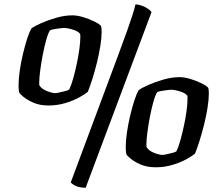

<svg xmlns="http://www.w3.org/2000/svg" viewBox="-20 -780 1023 901"><path d="M208 -285Q166 -285 136 -298.5Q106 -312 89.5 -326Q73 -340 71 -344Q67 -356 67 -379Q67 -408 72.5 -447Q78 -486 87.5 -526Q97 -566 107.5 -598.5Q118 -631 128 -647Q141 -657 172.5 -671Q204 -685 243.5 -696.5Q283 -708 320 -708Q342 -708 370.5 -699.5Q399 -691 423 -679Q447 -667 454 -658Q456 -652 456.5 -645Q457 -638 457 -630Q457 -603 451 -565Q445 -527 435 -486.5Q425 -446 413.5 -409.5Q402 -373 392 -349Q379 -338 351 -322.5Q323 -307 285.5 -296Q248 -285 208 -285ZM240 -343Q245 -343 258.5 -346Q272 -349 286 -352.5Q300 -356 305 -360Q315 -381 324 -413.5Q333 -446 340.5 -481.5Q348 -517 352.5 -550Q357 -583 357 -607Q357 -619 356 -621Q348 -631 333 -637Q318 -643 303 -646Q288 -649 281 -649Q277 -649 263.5 -647.5Q250 -646 236 -643.5Q222 -641 215 -638Q206 -625 197 -593Q188 -561 180.5 -522Q173 -483 168.5 -448Q164 -413 164 -393Q164 -381 165 -379Q176 -362 200.5 -352.5Q225 -343 240 -343ZM382 101Q335 101 312 76L532 -514Q559 -586 576 -634Q593 -682 602.5 -712Q612 -742 616 -760Q642 -757 662.5 -746Q683 -735 691 -723ZM711 5Q669 5 639 -8.5Q609 -22 592.5 -36Q576 -50 574 -54Q570 -66 570 -89Q570 -118 575.5 -157Q581 -196 590.5 -236Q600 -276 610.5 -308.5Q621 -341 631 -357Q644 -367 675.5 -381Q707 -395 746.5 -406.5Q786 -418 823 -418Q845 -418 873.5 -409.5Q902 -401 926 -389Q950 -377 957 -368Q959 -362 959.5 -355Q960 -348 960 -340Q960 -313 954 -275Q948 -237 938 -196.5Q928 -156 916.5 -119.5Q905 -83 895 -59Q882 -48 854 -32.5Q826 -17 788.5 -6Q751 5 711 5ZM743 -53Q748 -53 761.5 -56Q775 -59 789 -62.5Q803 -66 808 -70Q818 -91 827 -123.5Q836 -156 843.5 -191.5Q851 -227 855.5 -260Q860 -293 860 -317Q860 -329 859 -331Q851 -341 836 -347Q821 -353 806 -356Q791 -359 784 -359Q780 -359 766.5 -357.5Q753 -356 739 -353.5Q725 -351 718 -348Q709 -335 700 -303Q691 -271 683.5 -232Q676 -193 671.5 -158Q667 -123 667 -103Q667 -91 668 -89Q679 -72 703.5 -62.5Q728 -53 743 -53Z"/></svg>

Font: Texturina
Style: Bold Italic
Weight: 700
Italic angle: -11°
Designer: Guillermo Torres Carreño
Foundry: Omnibus-Type
Version: Version 1.002; ttfautohint (v1.8.3)